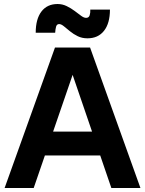

<svg xmlns="http://www.w3.org/2000/svg" viewBox="-20 -937 724 957"><path d="M3 0 254 -700H429L680 0H535L332 -593H352L148 0ZM117 -162 163 -281H523L569 -162ZM416 -746Q389 -746 367.5 -756.5Q346 -767 329 -781Q312 -795 298.5 -806Q285 -817 275 -817Q263 -817 259.5 -804Q256 -791 255 -774H158Q158 -842 186.5 -879.5Q215 -917 267 -917Q291 -917 312.5 -906.5Q334 -896 352 -882.5Q370 -869 384 -858.5Q398 -848 409 -848Q423 -848 427 -861Q431 -874 430 -889H528Q528 -821 498.5 -783.5Q469 -746 416 -746Z"/></svg>

Font: SUSE Thin
Style: Bold
Weight: 700
Version: Version 1.000